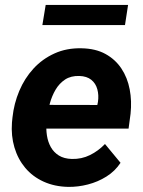

<svg xmlns="http://www.w3.org/2000/svg" viewBox="-20 -729 564 759"><path d="M250 9.8Q195.8 8.8 152.3 -11Q108.9 -30.8 79.8 -65.4Q50.8 -100.1 37.1 -146Q23.4 -191.9 27.3 -244.6L29.3 -264.6Q35.2 -319.8 56.2 -369.6Q77.1 -419.4 112.3 -457.8Q147.5 -496.1 195.6 -517.8Q243.7 -539.6 302.7 -538.1Q357.9 -537.1 397 -515.6Q436 -494.1 460 -458Q483.9 -421.9 492.7 -375.7Q501.5 -329.6 496.1 -279.3L488.3 -220.7H80.1L95.2 -314.5L364.7 -314L367.2 -326.2Q371.1 -353 364.7 -376.2Q358.4 -399.4 340.8 -413.6Q323.2 -427.7 293.9 -428.7Q260.3 -429.7 237.3 -414.6Q214.4 -399.4 199.7 -374.5Q185.1 -349.6 177.2 -320.6Q169.4 -291.5 166 -264.6L164.1 -245.1Q161.6 -219.2 165.5 -193.6Q169.4 -168 180.9 -147.5Q192.4 -127 212.6 -114.3Q232.9 -101.6 263.7 -100.6Q302.7 -99.6 335.7 -116Q368.7 -132.3 395 -159.7L456.5 -85.4Q434.6 -52.2 400.6 -31Q366.7 -9.8 327.6 0.2Q288.6 10.3 250 9.8ZM486.3 -709.5 474.1 -629.9H147.5L160.6 -709.5Z"/></svg>

Font: Roboto
Style: Bold Italic
Weight: 700
Italic angle: -12°
Designer: Christian Robertson
Foundry: Google
Version: Version 3.0